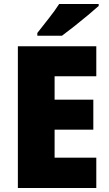

<svg xmlns="http://www.w3.org/2000/svg" viewBox="-20 -947 550 967"><path d="M465 0H70V-714H465V-563H255V-445H450V-294H255V-153H465ZM477 -917Q457 -899 423.5 -871Q390 -843 354 -814.5Q318 -786 292 -767H168V-781Q193 -813 225 -853.5Q257 -894 278 -927H477Z"/></svg>

Font: Noto Sans Malayalam SemiCondensed Black
Style: Regular
Weight: 900
Width: 4
Designer: Jelle Bosma - Monotype Design Team
Foundry: Monotype Imaging Inc.
Version: Version 2.104; ttfautohint (v1.8.4.7-5d5b)